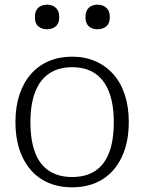

<svg xmlns="http://www.w3.org/2000/svg" viewBox="-20 -789 616 820"><path d="M530 -268Q530 -181 500 -118Q470 -55 416 -22Q362 11 288 11Q214 11 160 -22Q106 -55 76 -118Q46 -181 46 -268Q46 -333 63 -384.5Q80 -436 112 -472.5Q144 -509 188.5 -528Q233 -547 288 -547Q343 -547 387.5 -527.5Q432 -508 464 -472Q496 -436 513 -384.5Q530 -333 530 -268ZM110 -268Q110 -189 130 -137Q150 -85 190 -59Q230 -33 288 -33Q347 -33 386.5 -59Q426 -85 446 -137Q466 -189 466 -268Q466 -343 446 -395.5Q426 -448 386.5 -475Q347 -502 288 -502Q230 -502 190 -475Q150 -448 130 -395.5Q110 -343 110 -268ZM233 -716Q233 -689 218 -676.5Q203 -664 181 -664Q158 -664 143.5 -676.5Q129 -689 129 -716Q129 -743 143.5 -756Q158 -769 181 -769Q203 -769 218 -756Q233 -743 233 -716ZM449 -716Q449 -689 434 -676.5Q419 -664 396 -664Q374 -664 359.5 -676.5Q345 -689 345 -716Q345 -743 359.5 -756Q374 -769 396 -769Q419 -769 434 -756Q449 -743 449 -716Z"/></svg>

Font: Roboto Serif SemiCondensed ExtraLight
Style: Regular
Weight: 250
Width: 4
Designer: Greg Gazdowicz
Foundry: Commercial Type
Version: Version 1.007